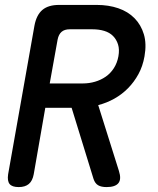

<svg xmlns="http://www.w3.org/2000/svg" viewBox="-20 -750 640 780"><path d="M182 -411H317Q342 -411 366 -418Q390 -425 409.5 -438.5Q429 -452 442.5 -473Q456 -494 461 -521Q466 -549 459.5 -569.5Q453 -590 439 -604Q425 -618 403.5 -624.5Q382 -631 356 -631H263Q242 -631 230 -620.5Q218 -610 214 -589ZM164 -312 117 -42Q112 -15 97 -2.5Q82 10 56 10Q29 10 19 -2.5Q9 -15 13 -42L120 -646Q128 -689 152 -709.5Q176 -730 220 -730H373Q421 -730 460.5 -716.5Q500 -703 526.5 -676Q553 -649 564.5 -610.5Q576 -572 567 -521Q560 -481 542.5 -449Q525 -417 500.5 -392Q476 -367 445 -349.5Q414 -332 379 -323L463 -56Q474 -22 461 -6Q448 10 413 10Q391 10 378.5 2.5Q366 -5 360 -23L271 -312Z"/></svg>

Font: Maple Mono NL Medium
Style: Italic
Weight: 500
Italic angle: -10°
Monospace: yes
Designer: subframe7536
Version: Version 7.000